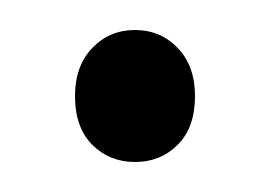

<svg xmlns="http://www.w3.org/2000/svg" viewBox="-20 -394 180 128"><path d="M30 -330Q30 -350 41.5 -362Q53 -374 70 -374Q87 -374 98.5 -362Q110 -350 110 -330Q110 -309 98.5 -297.5Q87 -286 70 -286Q53 -286 41.5 -297.5Q30 -309 30 -330Z"/></svg>

Font: Ek Mukta ExtraLight
Style: Regular
Weight: 275
Designer: Girish Dalvi and Yashodeep Gholap
Foundry: Ek Type
Version: Version 2.538;PS 1.002;hotconv 16.6.51;makeotf.lib2.5.65220;